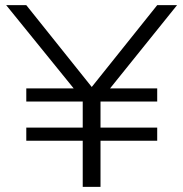

<svg xmlns="http://www.w3.org/2000/svg" viewBox="-20 -725 711 745"><path d="M301 0V-179H82V-230H301V-331H82V-382H277L274 -372L4 -705H82L342 -380H330L590 -705H667L399 -372L395 -382H590V-331H370V-230H590V-179H370V0Z"/></svg>

Font: Nunito Sans 10pt SemiExpanded Light
Style: Regular
Weight: 300
Width: 6
Designer: Vernon Adams
Foundry: Vernon Adams
Version: Version 3.101;gftools[0.9.27]